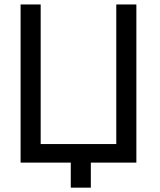

<svg xmlns="http://www.w3.org/2000/svg" viewBox="-20 -736 725 869"><path d="M164.1 -715.8V-84H506.3V-715.8H597.2V0H391.1V113.3H300.3V0H73.2V-715.8Z"/></svg>

Font: Arian AMU
Style: Regular
Weight: 400
Designer: Ruben Hakobyan (Tarumian)
Foundry: Ruben Hakobyan (Tarumian)
Version: Version 4.003